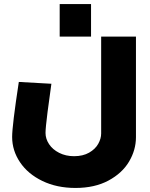

<svg xmlns="http://www.w3.org/2000/svg" viewBox="-20 -681 743 949"><path d="M40 0ZM40 -4Q40 -60 73 -276L234 -267Q225 -206 215 -127Q205 -48 205 -24Q205 5 222.5 31.5Q240 58 272.5 74.5Q305 91 346 91Q390 91 420.5 73.5Q451 56 465.5 30Q480 4 480 -21V-500H652V-3Q652 60 618 117.5Q584 175 516 211.5Q448 248 353 248Q261 248 189.5 213.5Q118 179 79 121Q40 63 40 -4ZM275 -661H430V-500H275Z"/></svg>

Font: Cairo Black
Style: Regular
Weight: 900
Designer: Mohamed Gaber, the designers of Titillium
Foundry: Kief Type Foundry
Version: Version 2.009; ttfautohint (v1.5.33-1714) -l 8 -r 50 -G 200 